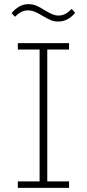

<svg xmlns="http://www.w3.org/2000/svg" viewBox="-20 -906 419 926"><path d="M313 0H66V-31H171V-667H66V-698H313V-667H208V-31H313ZM260 -802Q241 -802 223.5 -809.5Q206 -817 183 -831Q160 -845 145 -850.5Q130 -856 116 -856Q98 -856 83 -848.5Q68 -841 52 -825L36 -843Q53 -863 73 -874.5Q93 -886 118 -886Q137 -886 154.5 -879Q172 -872 195 -857Q218 -843 233 -837Q248 -831 262 -831Q280 -831 295 -839Q310 -847 326 -863L342 -844Q326 -824 305.5 -813Q285 -802 260 -802Z"/></svg>

Font: IBM Plex Sans ExtraLight
Style: Regular
Weight: 250
Designer: Mike Abbink, Paul van der Laan, Pieter van Rosmalen
Foundry: Bold Monday
Version: Version 3.201